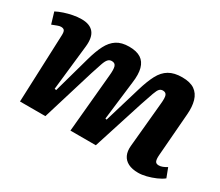

<svg xmlns="http://www.w3.org/2000/svg" viewBox="-100 -751 1134 989"><g transform="rotate(30 467.0 -256.0)"><path d="M411 -345Q415 -383 410 -400Q405 -417 385 -417Q372 -417 363 -407.5Q354 -398 346 -374.5Q338 -351 325 -311L230 0H79L95 -402Q96 -423 90.5 -431Q85 -439 70 -439Q61 -439 48.5 -434Q36 -429 20 -423L0 -490Q19 -500 43 -508Q67 -516 93 -521Q119 -526 143 -526Q192 -526 214.5 -499Q237 -472 231 -416L201 -146L211 -144L272 -363Q287 -417 305.5 -453Q324 -489 352.5 -507.5Q381 -526 426 -526Q470 -526 495.5 -509.5Q521 -493 530 -459.5Q539 -426 532 -375L504 -144L512 -142L577 -359Q594 -416 613.5 -453Q633 -490 663.5 -508Q694 -526 741 -526Q789 -526 815.5 -507.5Q842 -489 852 -454.5Q862 -420 858 -373L838 -120Q836 -96 840.5 -84Q845 -72 862 -72Q873 -72 884.5 -76.5Q896 -81 909 -89L930 -34Q914 -21 888.5 -10Q863 1 837 7.5Q811 14 789 14Q753 14 729.5 2Q706 -10 695.5 -32.5Q685 -55 688 -87L713 -352Q717 -390 711.5 -403.5Q706 -417 689 -417Q677 -417 669 -409Q661 -401 652 -376Q643 -351 626 -300L530 0H379Z"/></g></svg>

Font: Literata
Style: Bold Italic
Weight: 700
Italic angle: -2°
Designer: Latin by Veronika Burian and Jose Scaglione. Greek by Irene Vlachou. Cyrillic by Vera Evstafieva
Foundry: TypeTogether
Version: Version 3.103;gftools[0.9.29]